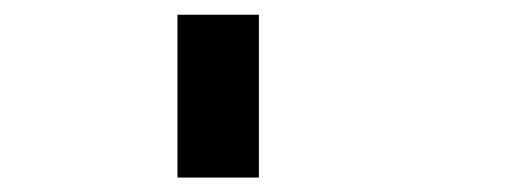

<svg xmlns="http://www.w3.org/2000/svg" viewBox="-20 -909 707 262"><path d="M333.3 -666.7H222.2V-888.9H333.3Z"/></svg>

Font: Pixeloid Mono
Style: Regular
Weight: 400
Monospace: yes
Designer: GGBotNet
Foundry: GGBotNet
Version: 0.5